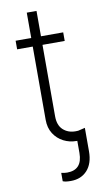

<svg xmlns="http://www.w3.org/2000/svg" viewBox="-95 -703 527 947"><g transform="rotate(-10 168.5 -229.5)"><path d="M270.5 -487.3H159.2V-129.9Q159.2 -84.5 183.8 -61.8Q208.5 -39.1 246.1 -39.1L259.3 -39.6L293.9 -47.9V69.3Q293.9 130.4 263.2 164.3Q232.4 198.2 180.7 198.2Q152.3 198.2 140.6 192.4V150.4Q156.2 154.3 169.9 154.3Q246.1 154.3 246.1 69.3V8.8H242.2Q207.5 8.8 177.5 -6.6Q147.5 -22 128.9 -51Q110.4 -80.1 110.4 -120.1V-487.3H32.2V-530.3H110.4V-657.2H159.2V-530.3H270.5Z"/></g></svg>

Font: Pretendard GOV ExtraLight
Style: Regular
Weight: 200
Designer: Base glyphs from Inter by Rasmus Andersson; Hangeul glyphs from Noto Sans CJK(Source Han Sans) by Jang Soo-young and Kan
Foundry: Kil Hyung-jin
Version: Version 1.309